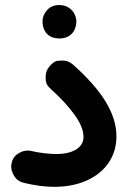

<svg xmlns="http://www.w3.org/2000/svg" viewBox="-20 -681 506 760"><path d="M25.9 -34.7C24.9 -30.3 24.4 -25.4 24.4 -21C24.4 -8.8 28.8 3.9 37.1 17.1C45.4 30.3 58.1 39.1 75.2 43C118.7 53.2 158.7 58.6 194.3 58.6C242.7 58.6 285.6 50.3 322.8 33.7C397 0.5 440.9 -61.5 440.9 -141.1C440.9 -236.3 377.9 -328.1 269 -425.3C256.8 -436 243.2 -441.4 227.1 -441.4C225.1 -441.4 219.2 -440.9 209.5 -440.4C199.2 -439.9 188.5 -432.6 176.8 -419.4C166 -407.2 160.6 -393.1 160.6 -377C160.6 -375.5 161.1 -369.6 161.6 -359.9C162.1 -350.1 168.9 -339.4 182.1 -327.6C218.3 -295.4 248.5 -262.7 273.4 -229C298.3 -195.3 310.5 -165.5 310.5 -138.7C310.5 -97.2 269 -71.3 203.1 -71.3C175.3 -71.3 136.2 -75.7 103.5 -83.5C98.6 -84.5 93.8 -85 88.9 -85C76.7 -85 64.5 -81.1 51.3 -72.8C38.1 -64.5 29.3 -51.8 25.9 -34.7ZM148.4 -596.7C148.4 -585.9 149.9 -576.2 153.3 -567.4C161.1 -547.4 178.2 -528.8 214.8 -528.8C268.1 -528.8 282.2 -569.8 282.2 -596.2C282.2 -607.4 278.8 -619.1 272 -630.9C260.7 -647.9 241.7 -661.1 214.4 -661.1C195.3 -661.1 179.2 -654.8 167 -641.6C154.8 -628.4 148.4 -613.3 148.4 -596.7Z"/></svg>

Font: Mikhak
Style: Bold
Weight: 700
Designer: Amin Abedi
Version: Version 3.2